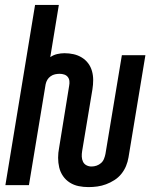

<svg xmlns="http://www.w3.org/2000/svg" viewBox="-20 -755 640 783"><path d="M341 8Q320 8 300.5 4Q281 0 264.5 -10.5Q248 -21 237 -37Q226 -53 221.5 -72Q217 -91 217 -111.5Q217 -132 221 -152L262 -405Q264 -415 263 -424.5Q262 -434 256.5 -441Q251 -448 242 -451Q233 -454 223 -454Q214 -454 204.5 -452Q195 -450 186.5 -444Q178 -438 173 -429.5Q168 -421 166 -411L98 0H2L123 -735H220L185 -522Q198 -531 213 -534.5Q228 -538 243 -538Q262 -538 280 -534Q298 -530 313.5 -520.5Q329 -511 339.5 -497Q350 -483 355 -465.5Q360 -448 360 -429Q360 -410 357 -391L315 -139Q313 -127 313.5 -116Q314 -105 318.5 -95.5Q323 -86 332.5 -81Q342 -76 353 -76Q364 -76 374 -79.5Q384 -83 392 -90Q400 -97 404 -107Q408 -117 410 -127L477 -530H573L504 -113Q501 -95 494 -78Q487 -61 475 -46Q463 -31 446.5 -20.5Q430 -10 412.5 -3.5Q395 3 377 5.5Q359 8 341 8Z"/></svg>

Font: Iosevka Curly Medium Extended
Style: Italic
Weight: 500
Width: 7
Italic angle: -9°
Monospace: yes
Designer: Belleve Invis
Foundry: Belleve Invis
Version: Version 11.1.0; ttfautohint (v1.8.3)